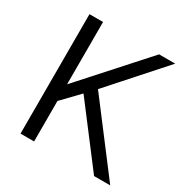

<svg xmlns="http://www.w3.org/2000/svg" viewBox="-163 -867 974 1000"><g transform="rotate(30 323.5 -367.0)"><path d="M272 -352.6 277.6 -345.6 535 -7.6H632.2L330 -405L326.4 -410.1L330.5 -414.6L608.1 -725.9H511.3L187.4 -365.7L174.3 -351.1V-370.8V-725.9H92.7V-7.6H174.3V-247.9V-250.9L176.3 -252.9L266 -346.1Z"/></g></svg>

Font: Vazir FD Light
Style: Regular
Weight: 300
Foundry: DejaVu fonts team - Redesigned by Saber Rastikerdar
Version: Version 21.10;October 20, 2019;FontCreator 12.0.0.2547 64-bi